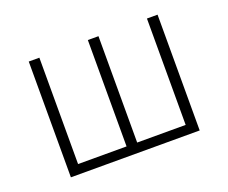

<svg xmlns="http://www.w3.org/2000/svg" viewBox="-86 -614 890 748"><g transform="rotate(-20 359.0 -240.0)"><path d="M92 0V-480H136V-39H337V-480H381V-39H582V-480H626V0Z"/></g></svg>

Font: CV Source Sans Light
Style: Regular
Weight: 300
Designer: Paul D. Hunt
Foundry: Adobe Systems Incorporated
Version: Version 3.001